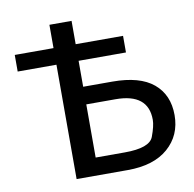

<svg xmlns="http://www.w3.org/2000/svg" viewBox="-80 -798 887 879"><g transform="rotate(-10 363.5 -358.5)"><path d="M596.7 -207Q596.7 -329.1 444.8 -329.1H309.1V-82H444.3Q560.5 -82 578.6 -130.4Q596.7 -178.7 596.7 -207ZM309.1 -717.3V-608.9H529.3V-531.7H309.1V-411.1H444.8Q571.8 -411.1 635.3 -358.2Q698.7 -305.2 698.7 -210.9Q698.7 -116.7 631.8 -58.3Q564.9 0 444.3 0H206.1V-531.7H25.9V-608.9H206.1V-717.3Z"/></g></svg>

Font: Lato-Medium
Style: Regular
Weight: 500
Designer: Lukasz Dziedzic
Foundry: tyPoland Lukasz Dziedzic
Version: Version 2.006; 2014-01-15